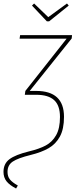

<svg xmlns="http://www.w3.org/2000/svg" viewBox="-26 -882 437 1098"><path d="M255 -760H242L157 -850L169 -862L250 -784L357 -862L367 -850ZM384 -662 144 -362H181Q340 -362 340 -214Q340 -144 316.5 -101Q293 -58 252 -34.5Q211 -11 150 4Q77 22 47 42Q17 62 17 101Q17 127 30.5 144Q44 161 76 179L66 196Q29 177 11.5 155Q-6 133 -6 101Q-6 54 28 28.5Q62 3 139 -16Q198 -30 235.5 -50Q273 -70 295 -109Q317 -148 317 -213Q317 -279 283.5 -309.5Q250 -340 181 -340H116L119 -362L355 -661H86L89 -681H386Z"/></svg>

Font: Fira Sans Extra Condensed Thin
Style: Italic
Weight: 250
Width: 3
Italic angle: -8°
Designer: Carrois Corporate & Edenspiekermann AG
Foundry: Carrois Corporate GbR & Edenspiekermann AG
Version: Version 4.203